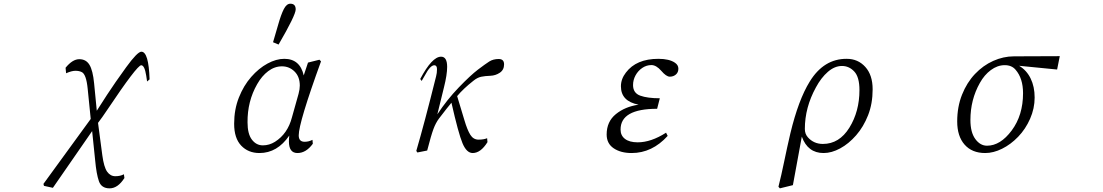

<svg xmlns="http://www.w3.org/2000/svg" viewBox="-20 -824 6040 1051"><path d="M217.8 182.6 476.6 -172.9 460 -337.9Q452.1 -418.9 426.8 -429.7Q413.1 -436.5 392.6 -436.5Q372.1 -436.5 341.8 -422.9L338.9 -453.1Q377 -500 414.1 -500Q451.2 -500 469.7 -469.2Q488.3 -438.5 495.1 -368.2L509.8 -217.8Q524.4 -240.2 566.4 -305.7Q608.4 -370.1 670.4 -455.6Q732.4 -541 753.9 -541Q793.9 -541 798.8 -389.6L785.2 -377.9Q783.2 -388.7 780.3 -410.2Q771.5 -466.8 752.9 -466.8Q730.5 -466.8 566.4 -221.7Q539.1 -180.7 516.6 -151.4L540 25.4Q548.8 90.8 566.4 115.7Q584 140.6 611.3 140.6Q638.7 140.6 658.2 129.9L661.1 150.4Q625 207 580.1 207Q535.2 207 521.5 168Q507.8 128.9 501 54.7L484.4 -106.4L269.5 204.1L220.7 193.4Z M1261.7 -146.5Q1261.7 -224.6 1287.6 -290Q1313.5 -355.5 1355 -402.8Q1396.5 -450.2 1444.3 -476.1Q1492.2 -502 1536.1 -502Q1622.1 -502 1642.6 -411.1L1666 -481.4L1728.5 -497.1L1737.3 -488.3Q1615.2 -152.3 1615.2 -83Q1615.2 -47.9 1647.5 -47.9Q1669.9 -47.9 1690.4 -58.6L1692.4 -37.1Q1655.3 13.7 1608.4 13.7Q1561.5 13.7 1561.5 -49.8Q1561.5 -63.5 1563.5 -82Q1498 13.7 1400.4 13.7Q1338.9 13.7 1300.3 -26.9Q1261.7 -67.4 1261.7 -146.5ZM1335 -154.3Q1335 -90.8 1358.9 -59.6Q1382.8 -28.3 1418.9 -28.3Q1454.1 -28.3 1485.4 -47.9Q1554.7 -91.8 1578.1 -181.6L1614.3 -310.5Q1621.1 -335.9 1621.1 -355.5Q1621.1 -404.3 1592.3 -432.6Q1563.5 -460.9 1523.4 -460.9Q1483.4 -460.9 1448.2 -434.6Q1413.1 -408.2 1387.7 -363.3Q1334 -269.5 1335 -154.3ZM1474.6 -592.8Q1487.3 -633.8 1502.9 -689.5Q1518.6 -745.1 1533.7 -774.4Q1548.8 -803.7 1569.3 -803.7Q1598.6 -803.7 1598.6 -772.5Q1598.6 -741.2 1504.9 -580.1Z M2258.8 2Q2302.7 -147.5 2367.2 -406.2Q2372.1 -423.8 2372.1 -445.3Q2372.1 -466.8 2357.4 -466.8Q2335 -466.8 2305.7 -411.1Q2293.9 -390.6 2288.1 -380.9L2280.3 -391.6Q2344.7 -513.7 2394.5 -513.7Q2427.7 -513.7 2427.7 -458Q2427.7 -415 2410.2 -345.7Q2392.6 -275.4 2374 -198.2Q2426.8 -278.3 2491.2 -345.2Q2555.7 -412.1 2596.2 -442.9Q2636.7 -473.6 2658.2 -487.3Q2679.7 -501 2710 -501Q2739.3 -501 2739.3 -471.7Q2739.3 -441.4 2715.8 -425.8Q2692.4 -410.2 2664.1 -409.2Q2634.8 -408.2 2613.8 -403.8Q2592.8 -399.4 2571.3 -381.8Q2516.6 -338.9 2482.4 -297.9Q2506.8 -217.8 2522.5 -165Q2538.1 -112.3 2554.7 -85.9Q2571.3 -59.6 2599.6 -59.6Q2627.9 -59.6 2646.5 -67.4L2648.4 -45.9Q2611.3 13.7 2567.4 13.7Q2534.2 13.7 2511.7 -40Q2489.3 -93.8 2451.2 -261.7Q2429.7 -236.3 2382.8 -174.8Q2365.2 -151.4 2352.5 -117.2Q2339.8 -83 2318.4 0L2264.6 10.7ZM2447.3 -409.2Z M3300.8 -87.9Q3300.8 -158.2 3351.1 -199.2Q3401.4 -240.2 3475.6 -251Q3378.9 -269.5 3378.9 -351.6Q3378.9 -391.6 3406.2 -426.8Q3462.9 -502 3584 -502Q3643.6 -502 3674.8 -480.5Q3693.4 -467.8 3693.4 -448.2Q3693.4 -427.7 3679.7 -416Q3666 -404.3 3646.5 -404.3Q3627 -404.3 3599.6 -436.5Q3572.3 -467.8 3545.9 -467.8Q3518.6 -467.8 3495.6 -452.1Q3472.7 -436.5 3459 -411.6Q3445.3 -386.7 3445.3 -358.4Q3445.3 -314.5 3484.9 -300.3Q3524.4 -286.1 3591.8 -286.1L3577.1 -228.5Q3376 -228.5 3377 -114.3Q3377 -82 3401.4 -63.5Q3425.8 -44.9 3470.7 -44.9Q3543.9 -44.9 3626 -97.7L3634.8 -80.1Q3549.8 13.7 3437.5 13.7Q3377.9 13.7 3339.4 -12.2Q3300.8 -38.1 3300.8 -87.9Z M4241.2 198.2Q4256.8 136.7 4272.5 60.5Q4288.1 -15.6 4306.6 -94.7Q4350.6 -277.3 4412.1 -377Q4489.3 -502.9 4615.2 -502Q4676.8 -502 4716.8 -457.5Q4756.8 -413.1 4756.8 -335Q4756.8 -256.8 4731.9 -193.4Q4707 -129.9 4666.5 -83.5Q4626 -37.1 4579.1 -11.7Q4532.2 13.7 4488.3 13.7Q4401.4 13.7 4369.1 -76.2L4320.3 189.5L4249 207ZM4385.7 -118.2Q4385.7 -90.8 4402.3 -72.3Q4434.6 -36.1 4484.4 -36.1Q4574.2 -36.1 4629.4 -125Q4684.6 -213.9 4684.6 -331.1Q4684.6 -402.3 4656.2 -432.6Q4627.9 -462.9 4588.9 -462.9Q4548.8 -462.9 4511.7 -430.7Q4474.6 -398.4 4446.3 -345.7Q4385.7 -235.4 4385.7 -118.2Z M5219.7 -159.2Q5219.7 -239.3 5246.1 -305.7Q5272.5 -372.1 5316.9 -418.9Q5361.3 -465.8 5417 -490.7Q5472.7 -515.6 5530.3 -515.6L5781.2 -516.6L5766.6 -443.4L5558.6 -463.9Q5599.6 -439.5 5621.6 -394.5Q5643.6 -349.6 5643.6 -290Q5643.6 -230.5 5618.7 -173.8Q5593.8 -117.2 5553.2 -75.2Q5512.7 -33.2 5465.3 -9.8Q5418 13.7 5373 13.7Q5300.8 13.7 5260.3 -32.2Q5219.7 -78.1 5219.7 -159.2ZM5292 -167Q5292 -99.6 5318.8 -63Q5345.7 -26.4 5382.8 -26.4Q5456.1 -26.4 5518.1 -109.9Q5580.1 -193.4 5580.1 -313.5Q5580.1 -395.5 5539.1 -442.4Q5517.6 -467.8 5478.5 -467.3Q5439.5 -466.8 5403.8 -440.4Q5368.2 -414.1 5343.8 -370.1Q5292 -278.3 5292 -167Z"/></svg>

Font: GenEi Koburi Mincho v6
Style: Regular
Weight: 400
Designer: o_tamon (Modified)
Foundry: o_tamon / Adobe Systems Incorporated
Version: Version 6.1